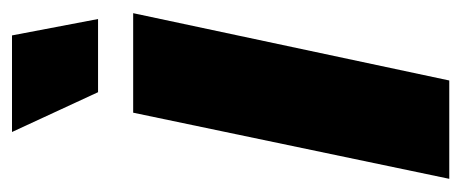

<svg xmlns="http://www.w3.org/2000/svg" viewBox="-250 -538 787 328"><g transform="rotate(-90 144.0 -373.5)"><path d="M3 0 116 -540H286L171 0ZM151 -600 83 -747H248L276 -600Z"/></g></svg>

Font: Mona Sans ExtraLight ExtraBold
Style: Italic
Weight: 800
Italic angle: -11.6951°
Version: Version 2.000